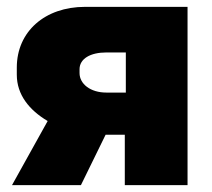

<svg xmlns="http://www.w3.org/2000/svg" viewBox="-20 -540 619 560"><path d="M15 0H216L288 -147H344V0H527V-520H228C111 -520 29 -448 29 -343V-322C29 -264 65 -219 119 -187ZM290 -270C244 -270 212 -295 212 -327V-338C212 -369 244 -387 290 -387H347V-270Z"/></svg>

Font: Fixel Display Black
Style: Regular
Weight: 900
Designer: AlfaBravo + MacPaw
Foundry: Kyrylo Tkachov, Marchela Mozhyna, Serhii Makarenko, Maria Weinstein, Zakhar Kryvoshyya
Version: Version 1.211